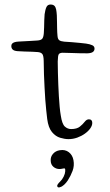

<svg xmlns="http://www.w3.org/2000/svg" viewBox="-20 -605 488 848"><path d="M234 220Q231 215.5 234.8 209.5Q238.5 203.5 245 197.5Q255 188 261.2 175Q267.5 162 268 152Q268.5 147 268 143Q267.5 139 264 138.5Q260.5 138.5 255 140Q249.5 141.5 242.5 141.5Q227.5 141.5 216 131.8Q204.5 122 204 105.5Q202.5 88 213.8 74.8Q225 61.5 244 58.5Q267.5 54.5 284 67.2Q300.5 80 304.5 102.5Q309 127 300.5 149.8Q292 172.5 279 192.5Q272 203 263 211.2Q254 219.5 245.5 221.5Q242.5 223 239 222.8Q235.5 222.5 234 220ZM282.5 9.5Q266 9.5 245.8 3.5Q225.5 -2.5 209.5 -21.8Q193.5 -41 188.5 -79.5Q186.5 -96 184.2 -117.8Q182 -139.5 180 -165Q178 -190.5 176.8 -218.8Q175.5 -247 174.2 -276.8Q173 -306.5 173 -336.5Q172.5 -359 167 -366.2Q161.5 -373.5 147.5 -375Q138.5 -376 121.8 -376.5Q105 -377 87.5 -377.5Q70 -378 58 -379Q43 -380 36.5 -385.8Q30 -391.5 30 -402Q30 -408.5 33.8 -412.5Q37.5 -416.5 45 -418.8Q52.5 -421 63.5 -421.5Q93 -423 110.5 -424Q128 -425 143.5 -426Q160.5 -427 166.2 -433.5Q172 -440 173.5 -458Q174.5 -468.5 174.8 -484Q175 -499.5 175.5 -515.2Q176 -531 177 -542Q180 -563 185.2 -574Q190.5 -585 203 -585Q214 -585 219.8 -579.8Q225.5 -574.5 227.8 -564Q230 -553.5 231 -537.5Q231.5 -519.5 231.8 -505.8Q232 -492 232.2 -481.2Q232.5 -470.5 232.8 -462Q233 -453.5 234 -446.5Q235 -432.5 241.5 -427.5Q248 -422.5 263.5 -421Q277.5 -420.5 296.5 -418.8Q315.5 -417 333 -415.5Q350.5 -414 360 -412.5Q377.5 -410 387.5 -405.2Q397.5 -400.5 397.5 -390.5Q397.5 -380.5 389.8 -375.2Q382 -370 366 -369.5Q330 -369.5 300.8 -370.8Q271.5 -372 256 -372Q244 -371.5 239.8 -365.8Q235.5 -360 235 -333.5Q235 -309 235.8 -283Q236.5 -257 237.5 -231Q238.5 -205 240 -180.2Q241.5 -155.5 243.5 -133.5Q245.5 -111.5 248.5 -94.5Q254 -57.5 266.2 -46.2Q278.5 -35 294 -35Q319.5 -35 332.8 -45.8Q346 -56.5 354.2 -67.2Q362.5 -78 372.5 -78Q380 -78 383.8 -74Q387.5 -70 387.5 -62Q387.5 -50.5 378.8 -38Q370 -25.5 355 -14.8Q340 -4 321.2 2.8Q302.5 9.5 282.5 9.5Z"/></svg>

Font: Gluten Thin ExtraLight
Style: Regular
Weight: 250
Version: Version 1.300